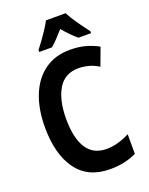

<svg xmlns="http://www.w3.org/2000/svg" viewBox="-171 -1022 872 1120"><g transform="rotate(-20 265.0 -462.0)"><path d="M315 10Q178 10 108.5 -86Q39 -182 39 -349Q39 -462 73 -546.5Q107 -631 172 -678Q237 -725 329 -725Q381 -725 423 -714Q465 -703 505 -681L464 -571Q435 -590 403 -598.5Q371 -607 340 -607Q254 -607 213 -537.5Q172 -468 172 -353Q172 -234 212.5 -171Q253 -108 335 -108Q372 -108 408.5 -118.5Q445 -129 479 -147V-25Q442 -7 401 1.5Q360 10 315 10ZM158 -786Q174 -806 193.5 -833Q213 -860 230.5 -887Q248 -914 258 -934H380Q397 -901 425 -861Q453 -821 480 -786V-774H402Q382 -790 361.5 -811Q341 -832 319 -858Q296 -832 275 -810Q254 -788 237 -774H158Z"/></g></svg>

Font: Noto Sans Mono Condensed
Style: Bold
Weight: 700
Width: 3
Designer: Monotype Design Team
Foundry: Monotype Imaging Inc.
Version: Version 2.014